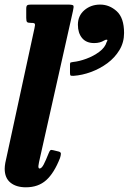

<svg xmlns="http://www.w3.org/2000/svg" viewBox="-24 -800 561 838"><path d="M294.5 -752.5 150.5 -111Q149 -105 146.2 -91.8Q143.5 -78.5 143.5 -75Q143.5 -64.5 148.5 -64.5Q157.5 -64.5 166.8 -82.2Q176 -100 188.5 -131.5Q192.5 -141.5 195.8 -144.2Q199 -147 208 -144.5L232.5 -138.5Q242 -136 241.8 -128.8Q241.5 -121.5 238 -110.5Q212.5 -45 177.8 -13.8Q143 17.5 89 17.5Q46.5 17.5 21.5 -3Q-3.5 -23.5 -3.5 -63.5Q-3.5 -74 -0.8 -89.5Q2 -105 5 -116L126.5 -677Q130 -691.5 128 -695.8Q126 -700 114.5 -700H112.5Q98 -700 94.2 -703.8Q90.5 -707.5 90.5 -722V-761.5Q90.5 -774 95 -777Q99.5 -780 111.5 -780H271Q293 -780 296 -775.8Q299 -771.5 294.5 -752.5ZM316 -692Q316 -731.5 344.5 -755.8Q373 -780 413 -780Q453.5 -780 485.5 -751Q517.5 -722 517.5 -656Q517.5 -615 497.5 -581.8Q477.5 -548.5 444.8 -524.2Q412 -500 373.2 -485.8Q334.5 -471.5 297 -469Q287.5 -468.5 284.5 -470.2Q281.5 -472 281.5 -481.5V-519Q281.5 -526.5 285 -527.5Q288.5 -528.5 295 -529.5Q321 -532 352.5 -543.5Q384 -555 409.2 -573.8Q434.5 -592.5 441.5 -616.5Q447.5 -626 442.5 -626.8Q437.5 -627.5 430 -623Q422 -618 411.2 -615Q400.5 -612 387 -612Q352.5 -612 334.2 -634Q316 -656 316 -692Z"/></svg>

Font: Besley* Condensed
Style: Bold Italic
Weight: 700
Width: 3
Italic angle: -13°
Designer: Owen Earl
Foundry: indestructible type*
Version: Version 3.000; ttfautohint (v1.8.3)